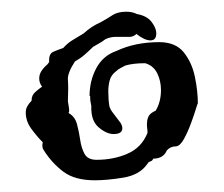

<svg xmlns="http://www.w3.org/2000/svg" viewBox="-20 -307 382 328"><path d="M142 1Q108 1 88.5 -13.5Q69 -28 55 -50Q51 -55 53 -64Q43 -74 33.5 -87Q24 -100 24 -115Q24 -121 27 -126Q30 -131 34 -135V-136Q34 -144 40 -149.5Q46 -155 52 -159Q47 -165 47 -173Q47 -180 51 -186Q55 -192 61 -197L64 -201Q63 -215 71 -218.5Q79 -222 88 -225Q95 -233 104 -238.5Q113 -244 123 -250Q136 -262 152 -269Q163 -275 172 -281Q181 -287 196 -287Q201 -287 205.5 -286Q210 -285 214 -283Q231 -280 239 -269.5Q247 -259 247 -250Q247 -238 237 -238Q227 -238 213 -249Q208 -244 201 -244H177Q173 -244 168.5 -243Q164 -242 160 -240Q155 -236 149.5 -233Q144 -230 139 -227Q132 -220 124.5 -213.5Q117 -207 108 -202Q95 -182 96 -170.5Q97 -159 96 -134Q96 -133 97.5 -124.5Q99 -116 97 -114Q108 -108 111.5 -95Q115 -82 117 -68Q119 -54 124.5 -44Q130 -34 145 -34Q174 -34 198 -44.5Q222 -55 232 -80Q232 -84 231.5 -87.5Q231 -91 231 -95Q231 -101 233 -106.5Q235 -112 242 -116L246 -118Q255 -133 255 -153Q255 -169 248.5 -182Q242 -195 228 -199Q207 -199 194 -195Q190 -193 185.5 -190.5Q181 -188 178 -185Q170 -179 167.5 -170Q165 -161 165 -151Q165 -144 165.5 -137Q166 -130 167 -125Q169 -119 173.5 -113.5Q178 -108 183 -101Q189 -94 189 -88Q189 -78 174 -78Q162 -78 148.5 -89.5Q135 -101 136 -126Q135 -130 134.5 -134Q134 -138 134 -143H133Q133 -169 144.5 -190.5Q156 -212 179 -220Q211 -235 252 -235Q280 -235 294 -217.5Q308 -200 313 -175.5Q318 -151 318 -130Q318 -132 315 -122Q312 -112 306.5 -97Q301 -82 294.5 -70Q288 -58 281 -57Q271 -57 265 -50Q259 -36 242 -36L240 -33Q239 -32 237.5 -31.5Q236 -31 234 -30L231 -26Q218 -8 190.5 -3.5Q163 1 142 1Z"/></svg>

Font: RU Serius
Style: Regular
Weight: 400
Designer: Robert E. Leuschke
Foundry: Robert E. Leuschke
Version: Version 1.011; ttfautohint (v1.8.3)